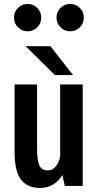

<svg xmlns="http://www.w3.org/2000/svg" viewBox="-20 -918 490 948"><path d="M49 -831Q49 -859.5 68.8 -879Q88.5 -898.5 116.5 -898.5Q144.5 -898.5 164 -879Q183.5 -859.5 183.5 -831Q183.5 -803 164 -783.2Q144.5 -763.5 116.5 -763.5Q88.5 -763.5 68.8 -783.2Q49 -803 49 -831ZM259 -831Q259 -859.5 278.8 -879Q298.5 -898.5 326.5 -898.5Q354.5 -898.5 374.2 -879Q394 -859.5 394 -831Q394 -803 374.2 -783.2Q354.5 -763.5 326.5 -763.5Q298.5 -763.5 278.8 -783.2Q259 -803 259 -831ZM340.5 -547.5H251L106.5 -690H229ZM178.5 10Q115.5 10 83.8 -31Q52 -72 52 -168V-501H163V-187.5Q163 -125.5 174.5 -101Q186 -76.5 215.5 -76.5Q241 -76.5 257.2 -98.5Q273.5 -120.5 277 -148V-501H388.5V0H300L288 -54.5Q270.5 -23.5 242 -6.8Q213.5 10 178.5 10Z"/></svg>

Font: League Mono Condensed Medium
Style: Regular
Weight: 500
Width: 1
Designer: Tyler Finck
Foundry: The League of Moveable Type / Tyler Finck
Version: Version 2.210